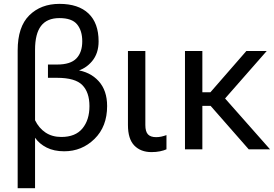

<svg xmlns="http://www.w3.org/2000/svg" viewBox="-20 -780 1431 1003"><path d="M72.3 203.1H163.1V-60.5Q185.5 -28.3 223.9 -9Q262.2 10.3 315.4 10.3Q407.7 10.3 473.6 -54.2Q539.6 -118.7 539.6 -226.1Q539.6 -307.6 495.1 -356.4Q450.7 -405.3 376 -415V-407.2Q426.8 -419.4 460.9 -460.2Q495.1 -501 495.1 -564Q495.1 -659.2 442.4 -709.5Q389.6 -759.8 290.5 -759.8Q193.8 -759.8 133.1 -700Q72.3 -640.1 72.3 -516.6ZM300.3 -64.5Q252.4 -64.5 217.8 -87.6Q183.1 -110.8 163.1 -151.9V-520Q163.1 -603.5 194.3 -644.5Q225.6 -685.5 290.5 -685.5Q356 -685.5 382.8 -652.6Q409.7 -619.6 409.7 -564.5Q409.7 -506.3 378.9 -474.6Q348.1 -442.9 278.8 -442.9H230.5V-373.5H278.3Q372.6 -373.5 409.9 -335.7Q447.3 -297.9 447.3 -225.6Q447.3 -153.3 410.6 -108.9Q374 -64.5 300.3 -64.5Z M771.5 14.6Q795.9 14.6 816.4 10.3Q836.9 5.9 849.6 0V-74.2Q835.9 -69.3 822.8 -66.4Q809.6 -63.5 795.9 -63.5Q766.6 -63.5 752.9 -78.1Q739.3 -92.8 739.3 -127V-513.7H648.4V-127Q648.4 -53.7 681.9 -19.5Q715.3 14.6 771.5 14.6Z M946.3 0H1037.1V-227.1H1080.1L1279.3 0H1390.6L1155.8 -265.6L1373.5 -513.7H1267.1L1079.1 -297.9H1037.1V-513.7H946.3Z"/></svg>

Font: Roboto Flex
Style: Regular
Weight: 400
Designer: Berlow after Robertson
Foundry: Google
Version: Version 3.200;gftools[0.9.32]